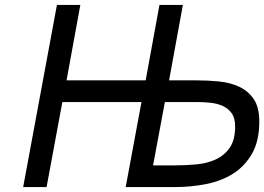

<svg xmlns="http://www.w3.org/2000/svg" viewBox="-20 -759 1072 779"><path d="M211 -739H306L250 -433H571L627 -739H722L666 -433H777Q823 -433 868.5 -428.5Q914 -424 950.5 -407Q987 -390 1009.5 -357Q1032 -324 1032 -266Q1032 -187 1002.5 -135.5Q973 -84 925 -54Q877 -24 815.5 -12Q754 0 689 0H490L554 -345H233L169 0H74ZM690 -88Q733 -88 776.5 -92Q820 -96 855 -112Q890 -128 912 -159.5Q934 -191 934 -246Q934 -280 920 -299.5Q906 -319 884 -329Q862 -339 834.5 -342Q807 -345 780 -345H649L601 -88Z"/></svg>

Font: Involve Medium Oblique
Style: Italic
Weight: 500
Italic angle: -10.5°
Designer: Stefan Peev
Foundry: Context Ltd.
Version: Version 1.001